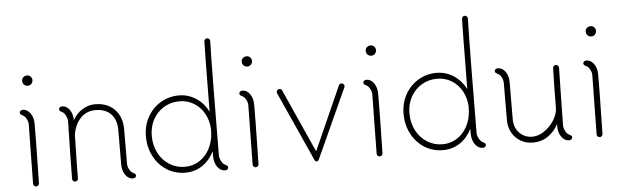

<svg xmlns="http://www.w3.org/2000/svg" viewBox="-53 -1090 4235 1305"><g transform="rotate(-5 2064.0 -437.5)"><path d="M114 -711Q114 -725 124 -735Q134 -745 150 -745Q164 -745 174 -735Q184 -725 184 -711Q184 -695 174 -685Q164 -675 150 -675Q134 -675 124 -685Q114 -695 114 -711ZM127 -8 131 -280 133 -410Q134 -429 123 -449.5Q112 -470 101 -475Q79 -485 79 -495Q79 -505 85.5 -510Q92 -515 101 -515Q131 -515 152 -486Q173 -457 173 -413Q173 -296 169 -114L167 -8Q167 0 161 6Q155 12 147 12Q139 12 133 6Q127 0 127 -8Z M829 -5Q829 5 822.5 10Q816 15 807 15Q777 15 756 -14Q735 -43 735 -87L736 -322Q736 -392 698 -431Q660 -470 593 -470Q529 -470 488 -424.5Q447 -379 439 -310Q434 -110 434 -18Q434 -10 428 -4Q422 2 414 2Q406 2 400 -4Q394 -10 394 -18Q394 -114 401 -410Q401 -429 390.5 -449.5Q380 -470 369 -475Q347 -485 347 -495Q347 -505 353.5 -510Q360 -515 369 -515Q399 -515 419.5 -487Q440 -459 441 -415Q467 -461 508 -485.5Q549 -510 593 -510Q677 -510 726.5 -459Q776 -408 776 -322L775 -88Q775 -69 785.5 -49.5Q796 -30 807 -25Q829 -15 829 -5Z M1458 -5Q1458 5 1451.5 10Q1445 15 1436 15Q1405 15 1383.5 -14.5Q1362 -44 1362 -90V-121Q1332 -61 1281 -27Q1230 7 1166 7Q1096 7 1040 -28Q984 -63 951.5 -124.5Q919 -186 919 -262Q919 -334 951.5 -393Q984 -452 1040.5 -486Q1097 -520 1166 -520Q1230 -520 1282.5 -485.5Q1335 -451 1365 -392Q1369 -810 1371 -870Q1371 -878 1377 -884Q1383 -890 1391 -890Q1399 -890 1405 -884Q1411 -878 1411 -870Q1408 -780 1405.5 -533Q1403 -286 1402 -90Q1402 -71 1413.5 -50.5Q1425 -30 1436 -25Q1458 -15 1458 -5ZM1363 -243 1364 -275Q1361 -333 1334.5 -380Q1308 -427 1264 -453.5Q1220 -480 1166 -480Q1108 -480 1060.5 -451.5Q1013 -423 986 -373.5Q959 -324 959 -262Q959 -197 986 -145Q1013 -93 1060.5 -63Q1108 -33 1166 -33Q1219 -33 1262.5 -60Q1306 -87 1332.5 -135Q1359 -183 1363 -243Z M1612 -711Q1612 -725 1622 -735Q1632 -745 1648 -745Q1662 -745 1672 -735Q1682 -725 1682 -711Q1682 -695 1672 -685Q1662 -675 1648 -675Q1632 -675 1622 -685Q1612 -695 1612 -711ZM1625 -8 1629 -280 1631 -410Q1632 -429 1621 -449.5Q1610 -470 1599 -475Q1577 -485 1577 -495Q1577 -505 1583.5 -510Q1590 -515 1599 -515Q1629 -515 1650 -486Q1671 -457 1671 -413Q1671 -296 1667 -114L1665 -8Q1665 0 1659 6Q1653 12 1645 12Q1637 12 1631 6Q1625 0 1625 -8Z M2294 -487Q2294 -483 2292 -477L2077 -5Q2070 9 2061 9Q2051 9 2045 -6L1833 -476Q1831 -482 1831 -485Q1832 -493 1837.5 -498.5Q1843 -504 1851 -504Q1864 -504 1869 -492L2063 -60L2256 -493Q2261 -505 2274 -505Q2282 -505 2287.5 -499.5Q2293 -494 2294 -487Z M2458 -711Q2458 -725 2468 -735Q2478 -745 2494 -745Q2508 -745 2518 -735Q2528 -725 2528 -711Q2528 -695 2518 -685Q2508 -675 2494 -675Q2478 -675 2468 -685Q2458 -695 2458 -711ZM2471 -8 2475 -280 2477 -410Q2478 -429 2467 -449.5Q2456 -470 2445 -475Q2423 -485 2423 -495Q2423 -505 2429.5 -510Q2436 -515 2445 -515Q2475 -515 2496 -486Q2517 -457 2517 -413Q2517 -296 2513 -114L2511 -8Q2511 0 2505 6Q2499 12 2491 12Q2483 12 2477 6Q2471 0 2471 -8Z M3216 -5Q3216 5 3209.5 10Q3203 15 3194 15Q3163 15 3141.5 -14.5Q3120 -44 3120 -90V-121Q3090 -61 3039 -27Q2988 7 2924 7Q2854 7 2798 -28Q2742 -63 2709.5 -124.5Q2677 -186 2677 -262Q2677 -334 2709.5 -393Q2742 -452 2798.5 -486Q2855 -520 2924 -520Q2988 -520 3040.5 -485.5Q3093 -451 3123 -392Q3127 -810 3129 -870Q3129 -878 3135 -884Q3141 -890 3149 -890Q3157 -890 3163 -884Q3169 -878 3169 -870Q3166 -780 3163.5 -533Q3161 -286 3160 -90Q3160 -71 3171.5 -50.5Q3183 -30 3194 -25Q3216 -15 3216 -5ZM3121 -243 3122 -275Q3119 -333 3092.5 -380Q3066 -427 3022 -453.5Q2978 -480 2924 -480Q2866 -480 2818.5 -451.5Q2771 -423 2744 -373.5Q2717 -324 2717 -262Q2717 -197 2744 -145Q2771 -93 2818.5 -63Q2866 -33 2924 -33Q2977 -33 3020.5 -60Q3064 -87 3090.5 -135Q3117 -183 3121 -243Z M3805 -5Q3805 5 3798.5 10Q3792 15 3783 15Q3752 15 3730.5 -14.5Q3709 -44 3710 -90V-102Q3685 -54 3641 -22.5Q3597 9 3536 9Q3490 9 3453 -12.5Q3416 -34 3394.5 -72Q3373 -110 3373 -159L3374 -412Q3374 -431 3363.5 -450.5Q3353 -470 3342 -475Q3320 -485 3320 -495Q3320 -505 3326.5 -510Q3333 -515 3342 -515Q3372 -515 3393 -486.5Q3414 -458 3414 -415L3413 -159Q3413 -103 3448.5 -67Q3484 -31 3536 -31Q3576 -31 3616 -57.5Q3656 -84 3682.5 -125Q3709 -166 3712 -206Q3713 -382 3717 -484Q3717 -492 3723 -497.5Q3729 -503 3737 -503Q3745 -503 3751 -497Q3757 -491 3757 -483Q3756 -463 3751 -159L3750 -90Q3750 -71 3761 -50.5Q3772 -30 3783 -25Q3805 -15 3805 -5Z M3959 -711Q3959 -725 3969 -735Q3979 -745 3995 -745Q4009 -745 4019 -735Q4029 -725 4029 -711Q4029 -695 4019 -685Q4009 -675 3995 -675Q3979 -675 3969 -685Q3959 -695 3959 -711ZM3972 -8 3976 -280 3978 -410Q3979 -429 3968 -449.5Q3957 -470 3946 -475Q3924 -485 3924 -495Q3924 -505 3930.5 -510Q3937 -515 3946 -515Q3976 -515 3997 -486Q4018 -457 4018 -413Q4018 -296 4014 -114L4012 -8Q4012 0 4006 6Q4000 12 3992 12Q3984 12 3978 6Q3972 0 3972 -8Z"/></g></svg>

Font: Tsukimi Rounded Light
Style: Regular
Weight: 300
Designer: Takashi Funayama
Foundry: Takashi Funayama
Version: Version 1.032; ttfautohint (v1.8.3)